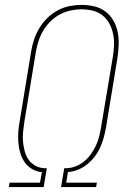

<svg xmlns="http://www.w3.org/2000/svg" viewBox="-20 -763 540 783"><path d="M16 0 19 -18H143L151 -61Q129 -63 111 -73.5Q93 -84 81 -101Q69 -118 63 -138Q57 -158 55 -179.5Q53 -201 54.5 -223Q56 -245 60 -267L107 -553Q111 -578 119 -602Q127 -626 140.5 -648.5Q154 -671 173 -689.5Q192 -708 215 -720.5Q238 -733 263 -738Q288 -743 312 -743Q339 -743 364.5 -737Q390 -731 410 -716Q430 -701 442.5 -679Q455 -657 460 -632Q465 -607 464 -580.5Q463 -554 459 -527L412 -241Q408 -220 402.5 -200Q397 -180 388 -160.5Q379 -141 365.5 -123.5Q352 -106 335 -92.5Q318 -79 298 -71Q278 -63 257 -61L250 -18H375L372 0H229L242 -77H253Q272 -78 290.5 -85.5Q309 -93 324.5 -106Q340 -119 351.5 -135.5Q363 -152 371.5 -170Q380 -188 384.5 -206.5Q389 -225 392 -243L440 -530Q444 -554 445 -577.5Q446 -601 441.5 -623.5Q437 -646 426.5 -666Q416 -686 398.5 -700Q381 -714 358.5 -719.5Q336 -725 312 -725Q290 -725 267 -720Q244 -715 223 -703.5Q202 -692 185 -675Q168 -658 156 -637.5Q144 -617 137 -595Q130 -573 126 -550L79 -264Q76 -244 74 -224Q72 -204 74 -184Q76 -164 81 -145.5Q86 -127 96.5 -112Q107 -97 124 -87.5Q141 -78 161 -77H171L158 0Z"/></svg>

Font: Iosevka SS04 Thin Oblique
Style: Regular
Weight: 100
Italic angle: -9°
Monospace: yes
Designer: Belleve Invis
Foundry: Belleve Invis
Version: Version 19.0.0; ttfautohint (v1.8.4)